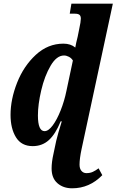

<svg xmlns="http://www.w3.org/2000/svg" viewBox="-20 -780 630 1038"><path d="M259 131Q259 96 269 52L284 -19Q293 -57 314 -124H308Q280 -55 244 -22.5Q208 10 157 10Q96 10 66.5 -37.5Q37 -85 37 -159Q37 -243 72.5 -333Q108 -423 173.5 -483.5Q239 -544 323 -544Q362 -544 387 -523Q391 -547 400 -582L408 -622Q417 -663 417 -679Q417 -694 409.5 -700Q402 -706 384 -706H357L366 -760H590L421 26Q410 78 410 110Q410 132 420.5 144Q431 156 447 156Q467 156 482 149Q497 142 513 130L533 167Q464 238 370 238Q322 238 290.5 210.5Q259 183 259 131ZM339 -288 374 -453Q366 -466 352.5 -473Q339 -480 326 -480Q286 -480 253.5 -424.5Q221 -369 203 -292Q185 -215 185 -156Q185 -71 221 -71Q242 -71 265 -102Q288 -133 308 -183.5Q328 -234 339 -288Z"/></svg>

Font: Noto Serif CondExtraBold
Style: Italic
Weight: 800
Width: 3
Italic angle: -12°
Designer: Monotype Design Team
Foundry: Monotype Imaging Inc.
Version: Version 1.001